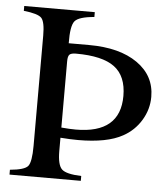

<svg xmlns="http://www.w3.org/2000/svg" viewBox="-49 -707 655 751"><g transform="rotate(5 278.0 -331.0)"><path d="M202 -532H282Q402 -532 472 -483Q542 -434 542 -351Q542 -302 516 -259Q490 -216 446 -192Q385 -158 271 -158Q242 -158 202 -161V-109Q202 -54 219.5 -37.5Q237 -21 296 -19V0H16V-19Q73 -24 86.5 -40.5Q100 -57 100 -120V-553Q100 -607 86 -622Q72 -637 16 -643V-662H293V-643Q232 -638 216.5 -619Q201 -600 202 -532ZM202 -461V-201Q235 -198 259 -198Q433 -198 433 -345Q433 -423 385.5 -458.5Q338 -494 234 -494Q215 -494 208.5 -487.5Q202 -481 202 -461Z"/></g></svg>

Font: STIX
Style: Regular
Weight: 400
Designer: MicroPress Inc., with final additions and corrections provided by Coen Hoffman, Elsevier (retired)
Version: Version 1.1.1